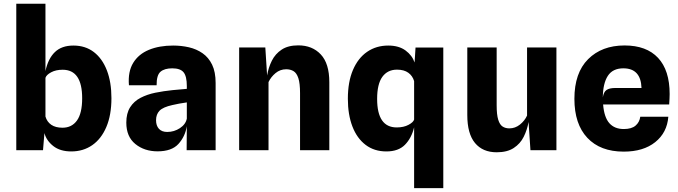

<svg xmlns="http://www.w3.org/2000/svg" viewBox="-20 -798 3603 1020"><path d="M66.5 0V-778H221.5V-420.5Q235.5 -486.5 271.5 -521.2Q307.5 -556 370 -556Q433.5 -556 478.5 -521.5Q523.5 -487 547.8 -424.2Q572 -361.5 572 -276.5Q572 -187 545 -123.5Q518 -60 470 -26.8Q422 6.5 358.5 6.5Q299.5 6.5 263 -22.2Q226.5 -51 216 -91L208.5 0ZM313 -427.5Q277 -427.5 251.8 -414Q226.5 -400.5 221.5 -384.5V-179Q229.5 -151 252.2 -135.2Q275 -119.5 312 -119.5Q361.5 -119.5 389 -158Q416.5 -196.5 416.5 -276Q416.5 -427.5 313 -427.5Z M817 6Q747 6 699 -33Q651 -72 651 -146.5Q651 -196 671.2 -228Q691.5 -260 726.5 -278.2Q761.5 -296.5 805.5 -305.5Q850 -314.5 896.8 -319.2Q943.5 -324 972.5 -326V-341Q972.5 -393 955.2 -414Q938 -435 895 -435Q854 -435 832.8 -417Q811.5 -399 812 -345H665Q659 -417 687.5 -463.8Q716 -510.5 771 -533.2Q826 -556 900 -556Q943 -556 983.5 -546.8Q1024 -537.5 1056 -515.2Q1088 -493 1106.8 -454.5Q1125.5 -416 1125.5 -357V0H971.5L972.5 -127.5Q963.5 -72.5 927.8 -33.2Q892 6 817 6ZM868.5 -97Q905 -97 935.8 -117.2Q966.5 -137.5 972.5 -168V-254Q952.5 -251 932 -247.5Q911.5 -244 896 -240Q846 -229 827.5 -209.8Q809 -190.5 809 -159.5Q809 -130.5 824.2 -113.8Q839.5 -97 868.5 -97Z M1250.5 0V-546H1389.5L1399 -397Q1406 -439 1424.2 -475.5Q1442.5 -512 1476.5 -534.5Q1510.5 -557 1564.5 -557Q1639 -557 1684.2 -508.8Q1729.5 -460.5 1729.5 -361.5V0H1574V-303.5Q1574 -355.5 1565 -382.8Q1556 -410 1539.5 -420Q1523 -430 1500.5 -430Q1468.5 -430 1444 -409.8Q1419.5 -389.5 1406.5 -362V0Z M2032.5 6.5Q1968.5 6.5 1922.5 -28.2Q1876.5 -63 1852.2 -126Q1828 -189 1828 -273.5Q1828 -363 1855 -426.2Q1882 -489.5 1930.5 -522.8Q1979 -556 2042.5 -556Q2099 -556 2134.5 -529.8Q2170 -503.5 2182.5 -466L2187.5 -545.5H2335V201.5H2180V-121.5Q2166 -64 2131.2 -28.8Q2096.5 6.5 2032.5 6.5ZM1983.5 -272.5Q1983.5 -121 2087.5 -121Q2124.5 -121 2150.2 -134.8Q2176 -148.5 2180 -163V-367Q2172 -395 2149.2 -411.5Q2126.5 -428 2089 -428Q2039 -428 2011.2 -389.8Q1983.5 -351.5 1983.5 -272.5Z M2618.5 11Q2544.5 11 2503.5 -38.2Q2462.5 -87.5 2462.5 -187V-546H2618.5V-239Q2618.5 -188.5 2626.8 -162Q2635 -135.5 2650 -125.8Q2665 -116 2686 -116Q2717 -116 2742.2 -136.2Q2767.5 -156.5 2780 -184V-546H2936V0H2798L2788 -150Q2780.5 -108 2762.2 -71.2Q2744 -34.5 2709.2 -11.8Q2674.5 11 2618.5 11Z M3293.5 7.5Q3169 7.5 3100.2 -65.8Q3031.5 -139 3031.5 -273Q3031.5 -411 3104.5 -483.8Q3177.5 -556.5 3298 -556.5Q3414.5 -556.5 3476 -490.5Q3537.5 -424.5 3537.5 -298.5Q3537.5 -288 3536.8 -274.2Q3536 -260.5 3535 -243H3184Q3189.5 -175 3217 -143.8Q3244.5 -112.5 3294 -112.5Q3335 -112.5 3356.2 -130.5Q3377.5 -148.5 3381.5 -178H3530.5Q3524 -93.5 3461 -43Q3398 7.5 3293.5 7.5ZM3247.5 -330.5H3388Q3384.5 -435 3291.5 -435Q3235 -435 3209 -394.8Q3183 -354.5 3182.5 -280.5Q3186.5 -309 3202 -319.8Q3217.5 -330.5 3247.5 -330.5Z"/></svg>

Font: Spline Sans
Style: Bold
Weight: 700
Designer: Eben Sorkin, Mirko Velimirovic
Foundry: Sorkin Type
Version: Version 1.000; ttfautohint (v1.8.3)